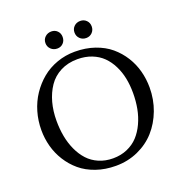

<svg xmlns="http://www.w3.org/2000/svg" viewBox="-173 -1152 1252 1322"><g transform="rotate(-20 453.0 -491.0)"><path d="M452.1 -815.9Q530.8 -815.9 597.2 -793Q663.6 -770 710.2 -730.7Q756.8 -691.4 789.6 -639.2Q822.3 -586.9 837.6 -528.3Q853 -469.7 853 -408.2Q853 -320.8 823.5 -242.4Q793.9 -164.1 742.2 -106Q690.4 -47.9 615 -13.9Q539.6 20 452.1 20Q374 20 307.9 -2.9Q241.7 -25.9 195.1 -65.2Q148.4 -104.5 115.7 -156.7Q83 -209 67.4 -267.1Q51.8 -325.2 51.8 -386.2Q51.8 -455.1 70.6 -519.5Q89.4 -584 125.2 -637.5Q161.1 -690.9 209.5 -731Q257.8 -771 320.6 -793.5Q383.3 -815.9 452.1 -815.9ZM451.2 -35.2Q508.3 -35.2 555.4 -55.7Q602.5 -76.2 635 -111.3Q667.5 -146.5 689.9 -194.8Q712.4 -243.2 722.7 -297.6Q732.9 -352.1 732.9 -412.1Q732.9 -469.2 722.7 -520Q712.4 -570.8 690.2 -615.2Q668 -659.7 635.5 -691.9Q603 -724.1 555.9 -742.7Q508.8 -761.2 451.2 -761.2Q381.3 -761.2 326.7 -732.9Q272 -704.6 238.8 -655.5Q205.6 -606.4 188.7 -544.4Q171.9 -482.4 171.9 -411.1Q171.9 -351.1 182.1 -296.4Q192.4 -241.7 214.4 -193.8Q236.3 -146 268.6 -110.8Q300.8 -75.7 347.7 -55.4Q394.5 -35.2 451.2 -35.2ZM348.1 -1002Q374.5 -1002 391.8 -984.4Q409.2 -966.8 409.2 -939.9Q409.2 -912.6 391.8 -894.8Q374.5 -877 348.1 -877Q320.8 -877 302 -895Q283.2 -913.1 283.2 -939.9Q283.2 -966.8 302 -984.4Q320.8 -1002 348.1 -1002ZM560.1 -1002Q586.4 -1002 604.2 -984.4Q622.1 -966.8 622.1 -939.9Q622.1 -913.1 604.2 -895Q586.4 -877 560.1 -877Q532.7 -877 514.4 -895Q496.1 -913.1 496.1 -939.9Q496.1 -966.8 514.4 -984.4Q532.7 -1002 560.1 -1002Z"/></g></svg>

Font: Adamina
Style: Regular
Weight: 400
Designer: Cyreal (www.cyreal.org)
Foundry: Cyreal (www.cyreal.org)
Version: Version 1.010